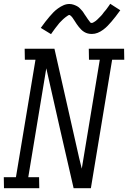

<svg xmlns="http://www.w3.org/2000/svg" viewBox="-33 -992 675 1012"><path d="M-12 0 -13 -58H51L154 -677H98L97 -735H254L384 -160L398 -103L493 -677H436L435 -735H621L622 -677H558L446 0H355L282 -318L211 -632L116 -58H173L174 0ZM236 -812 182 -845Q195 -863 206.5 -878Q218 -893 228.5 -905Q239 -917 248.5 -927Q258 -937 272.5 -947.5Q287 -958 302 -964.5Q317 -971 333 -971Q339 -971 344 -970Q349 -969 354 -967.5Q359 -966 363.5 -964Q368 -962 373 -959.5Q378 -957 381.5 -954Q385 -951 388.5 -947.5Q392 -944 395.5 -940Q399 -936 402.5 -932Q406 -928 408 -924Q410 -920 413 -916Q416 -912 419 -907.5Q422 -903 425 -898.5Q428 -894 431 -889.5Q434 -885 437 -882Q440 -879 442 -875Q444 -871 450 -871Q454 -871 457.5 -873Q461 -875 464.5 -877Q468 -879 472 -882Q476 -885 480 -889Q484 -893 485 -894Q486 -895 488.5 -897.5Q491 -900 493.5 -902.5Q496 -905 499 -908Q502 -911 504.5 -914Q507 -917 509.5 -920.5Q512 -924 515 -928Q518 -932 521.5 -935.5Q525 -939 528 -943.5Q531 -948 534.5 -952.5Q538 -957 541 -961.5Q544 -966 548 -972L601 -938Q588 -920 576.5 -905Q565 -890 554.5 -878Q544 -866 534.5 -856Q525 -846 511 -835.5Q497 -825 482 -819Q467 -813 451 -813Q440 -813 430 -815.5Q420 -818 411 -823.5Q402 -829 395.5 -835.5Q389 -842 382.5 -850Q376 -858 371 -865.5Q366 -873 360 -882.5Q354 -892 349 -899Q344 -906 336 -912Q335 -912 334.5 -912.5Q334 -913 333 -913Q329 -913 325.5 -910.5Q322 -908 319 -906Q316 -904 312 -901Q308 -898 303.5 -894Q299 -890 298 -889Q297 -888 294.5 -885.5Q292 -883 289.5 -880.5Q287 -878 284 -875Q281 -872 278.5 -869Q276 -866 273.5 -862.5Q271 -859 268 -855.5Q265 -852 262 -848Q259 -844 255.5 -839.5Q252 -835 249 -830.5Q246 -826 242.5 -821.5Q239 -817 236 -812Z"/></svg>

Font: Iosevka Etoile Light
Style: Italic
Weight: 300
Italic angle: -9°
Designer: Belleve Invis
Foundry: Belleve Invis
Version: Version 22.1.2; ttfautohint (v1.8.4)